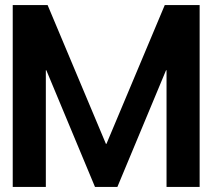

<svg xmlns="http://www.w3.org/2000/svg" viewBox="-20 -734 834 754"><path d="M167 -714 396 -169H398L627 -714H764V0H634V-458H632L441 0H353L162 -458H160V0H30V-714Z"/></svg>

Font: Non Bureau Medium
Style: Regular
Weight: 500
Designer: Jona Saucedo
Foundry: Non Foundry
Version: Version 1.000; ttfautohint (v1.8.4)